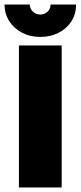

<svg xmlns="http://www.w3.org/2000/svg" viewBox="-34 -825 355 845"><path d="M49.3 0V-625H237.5V0ZM143.1 -662.5Q98.6 -662.5 63.2 -680.9Q27.8 -699.3 6.9 -731.6Q-13.9 -763.9 -13.9 -804.9H97.2Q97.2 -786.8 110.8 -774Q124.3 -761.1 143.1 -761.1Q162.5 -761.1 175.7 -774Q188.9 -786.8 188.2 -804.9H300.7Q300.7 -762.5 279.9 -730.6Q259 -698.6 223.6 -680.6Q188.2 -662.5 143.1 -662.5Z"/></svg>

Font: Afacad Flux Black
Style: Regular
Weight: 900
Designer: Kristian Moeller
Foundry: Dicotype
Version: Version 1.100